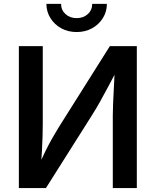

<svg xmlns="http://www.w3.org/2000/svg" viewBox="-20 -964 798 984"><path d="M681.2 0H558.1V-374.5Q558.1 -397 559.6 -433.6Q561 -470.2 563.7 -517.6Q566.4 -564.9 568.8 -618.2H586.9Q554.7 -557.6 532.2 -515.4Q509.8 -473.1 491.2 -440.2Q472.7 -407.2 451.7 -374L215.3 0H76.7V-727.5H199.2V-329.6Q199.2 -304.2 198.2 -266.8Q197.3 -229.5 194.8 -187.5Q192.4 -145.5 188.5 -104.5H174.3Q193.4 -149.9 212.2 -188Q231 -226.1 248.5 -256.8Q266.1 -287.6 280.3 -310.5L543 -727.5H681.2ZM373 -799.8Q329.1 -799.8 294.2 -818.8Q259.3 -837.9 238.5 -871.1Q217.8 -904.3 217.8 -944.3H293Q293 -912.6 315.7 -891.8Q338.4 -871.1 373 -871.1Q407.2 -871.1 429.9 -891.8Q452.6 -912.6 452.6 -944.3H527.8Q527.8 -904.3 507.3 -871.3Q486.8 -838.4 451.9 -819.1Q417 -799.8 373 -799.8Z"/></svg>

Font: Inter Cardless
Style: Medium
Weight: 500
Designer: Rasmus Andersson
Foundry: rsms
Version: Version 4.001;git-9221beed3